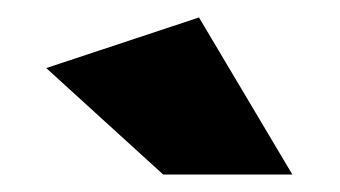

<svg xmlns="http://www.w3.org/2000/svg" viewBox="-20 -795 390 220"><path d="M315 -595H167L33 -717L208 -775Z"/></svg>

Font: Montserrat Extra Bold
Style: Regular
Weight: 800
Designer: Julieta Ulanovsky
Foundry: Julieta Ulanovsky
Version: Version 3.001;PS 003.001;hotconv 1.0.70;makeotf.lib2.5.58329